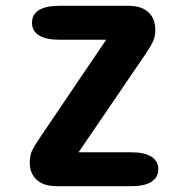

<svg xmlns="http://www.w3.org/2000/svg" viewBox="-20 -639 659 659"><path d="M249.7 -116.3H431Q475.9 -116.3 499.6 -101.3Q523.3 -86.2 523.3 -57.9Q523.3 -30.1 499.6 -15Q475.9 0 431 0H174.5Q129.7 0 106 -21.8Q82.2 -43.7 82.2 -80.8Q82.2 -106.8 90.6 -123.2Q98.9 -139.7 117.8 -167.8L344.5 -502.7H182Q137.2 -502.7 113.5 -517.8Q89.8 -532.8 89.8 -561.1Q89.8 -589.3 113.5 -604.2Q137.2 -619 182 -619H421.2Q466.1 -619 489.6 -596.8Q513.1 -574.7 513.1 -535.8Q513.1 -514.3 505.2 -496.8Q497.2 -479.3 478 -451.2Z"/></svg>

Font: Sono ExtraLight
Style: Regular
Weight: 200
Designer: Tyler Finck
Foundry: Tyler Finck
Version: Version 2.112